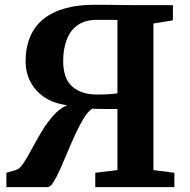

<svg xmlns="http://www.w3.org/2000/svg" viewBox="-20 -764 774 784"><path d="M6 0V-58.5L44.5 -69.5Q59.5 -73.5 75.5 -97.2Q91.5 -121 109.5 -155Q127.5 -189 149 -225Q170.5 -261 196.5 -290.8Q222.5 -320.5 254 -334.5Q199 -341.5 161 -367.2Q123 -393 103.8 -431Q84.5 -469 84.5 -512.5Q84.5 -569.5 102.8 -613Q121 -656.5 156.5 -685.5Q192 -714.5 244.5 -729.5Q297 -744.5 365.5 -744.5Q400 -744.5 425.8 -744.2Q451.5 -744 476 -743.5Q500.5 -743 530.5 -743H686V-681L606.5 -668V-69.5L692 -58.5V0H369V-58.5L459.5 -69.5V-319Q429 -319 403.5 -319Q378 -319 356.5 -320Q339 -309 322 -281.2Q305 -253.5 288.2 -217.2Q271.5 -181 255.8 -143.2Q240 -105.5 225.5 -73Q211 -40.5 198.2 -20.2Q185.5 0 174.5 0ZM377.5 -378Q403.5 -378 426.2 -379.5Q449 -381 459.5 -383V-682.5Q446 -683 432 -683Q418 -683 404.2 -683Q390.5 -683 376.5 -683Q328.5 -683 298 -662Q267.5 -641 252.8 -603Q238 -565 238 -515Q238 -443 275 -410.5Q312 -378 377.5 -378Z"/></svg>

Font: Merriweather 20pt
Style: Bold
Weight: 700
Version: Version 2.100